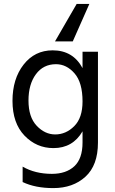

<svg xmlns="http://www.w3.org/2000/svg" viewBox="-20 -772 589 984"><path d="M482 -41Q482 75 418 133.5Q354 192 253 192Q161 192 96 161V82Q160 119 246 119Q319 119 361 80Q403 41 403 -42V-99Q353 -13 254 -13Q167 -13 105.5 -77Q44 -141 44 -255Q44 -368 101 -441Q158 -514 250 -514Q354 -514 403 -423V-507H482ZM126 -257Q126 -172 168 -127.5Q210 -83 263 -83Q318 -83 360.5 -125.5Q403 -168 403 -252Q403 -349 362 -396Q321 -443 267 -443Q202 -443 164 -391.5Q126 -340 126 -257ZM353 -560H262L373 -752H438Z"/></svg>

Font: Hind Guntur
Style: Regular
Weight: 400
Designer: Manushi Parikh, Hitesh Malaviya
Foundry: Indian Type Foundry
Version: Version 1.002;PS 1.0;hotconv 1.0.86;makeotf.lib2.5.63406; tt